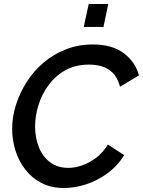

<svg xmlns="http://www.w3.org/2000/svg" viewBox="-20 -937 717 963"><path d="M301 6Q237 6 188.5 -19Q140 -44 107 -86.5Q74 -129 57.5 -182Q41 -235 41 -291Q41 -351 60 -411Q79 -471 114 -526Q149 -581 198.5 -623Q248 -665 310.5 -689.5Q373 -714 445 -714Q543 -714 601 -670Q659 -626 677 -559L582 -502Q570 -547 546 -571Q522 -595 491.5 -604Q461 -613 427 -613Q358 -613 307.5 -584.5Q257 -556 223 -509.5Q189 -463 172.5 -408.5Q156 -354 156 -302Q156 -246 175 -198.5Q194 -151 231.5 -123Q269 -95 323 -95Q356 -95 392 -107.5Q428 -120 462 -145.5Q496 -171 521 -212L603 -159Q569 -104 518 -67Q467 -30 410.5 -12Q354 6 301 6ZM400 -802 425 -917H523L499 -802Z"/></svg>

Font: Raleway Thin SemiBold
Style: Italic
Weight: 600
Italic angle: -12°
Version: Version 4.026